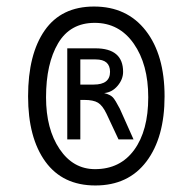

<svg xmlns="http://www.w3.org/2000/svg" viewBox="-20 -732 591 588"><path d="M121 -434Q121 -337 162.5 -275.5Q204 -214 271 -214Q348 -214 391 -273Q434 -332 434 -434Q434 -535 389.5 -598.5Q345 -662 270 -662Q195 -662 158 -599.5Q121 -537 121 -434ZM272 -164Q172 -164 119 -237Q66 -310 66 -437Q66 -566 117 -639Q168 -712 268 -712Q369 -712 426.5 -638Q484 -564 484 -437Q484 -311 428.5 -237.5Q373 -164 272 -164ZM238 -426H226V-305H186V-584H272Q357 -584 357 -512Q357 -489 340 -469Q323 -449 299 -447Q318 -442 325.5 -434Q333 -426 347 -399L389 -305H343L306 -384Q294 -409 280 -417.5Q266 -426 238 -426ZM273 -550H226V-473H267Q317 -473 317 -512Q317 -550 273 -550Z"/></svg>

Font: Gudea
Style: Regular
Weight: 400
Designer: Agustina Mingote
Foundry: Agustina Mingote
Version: Version 1.002